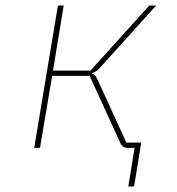

<svg xmlns="http://www.w3.org/2000/svg" viewBox="-20 -536 640 696"><path d="M468 0H442Q424 0 416 -18L305 -261H169L125 0H104L190 -516H211L172 -280H308L521 -516H546L352 -301Q337 -284 330 -279Q323 -274 315 -272L314 -269Q320 -267 324.5 -262.5Q329 -258 337 -240L438 -19H492L466 140H445Z"/></svg>

Font: IBM Plex Mono Thin
Style: Italic
Weight: 100
Italic angle: -9°
Monospace: yes
Designer: Mike Abbink, Paul van der Laan, Pieter van Rosmalen
Foundry: Bold Monday
Version: Version 2.3